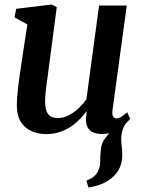

<svg xmlns="http://www.w3.org/2000/svg" viewBox="-20 -583 633 849"><path d="M371 246 362 216Q384.5 207 397 195.8Q409.5 184.5 416 167.5Q423.5 151 423.2 128.8Q423 106.5 425.5 83Q427.5 50 444.5 29.2Q461.5 8.5 474 -8.5L545 -49Q528.5 -29.5 522 -8.5Q515.5 12.5 516 37.5Q516.5 51.5 518.8 69.2Q521 87 520.5 103.5Q520.5 135 508.2 161Q496 187 469.5 207.5Q450 222.5 425.8 232Q401.5 241.5 371 246ZM184 10Q151.5 10 122 -2Q92.5 -14 73.8 -41.5Q55 -69 54.5 -116Q54.5 -133.5 56 -154.5Q57.5 -175.5 60.2 -199Q63 -222.5 66.5 -246.2Q70 -270 73 -291.5L101 -475L44.5 -506L51.5 -544L208.5 -563L231 -551.5L196.5 -289Q194 -267.5 191 -246.2Q188 -225 185.2 -204.8Q182.5 -184.5 181 -167Q179.5 -149.5 179.5 -135.5Q179.5 -107 186 -90.8Q192.5 -74.5 205.2 -67.8Q218 -61 236.5 -61Q260 -61 283.2 -72.8Q306.5 -84.5 326.8 -103.5Q347 -122.5 362 -143.5L418 -558.5H540.5L477.5 -96Q475 -77 480 -68.2Q485 -59.5 494.5 -59.5Q503.5 -59.5 514 -65.5Q524.5 -71.5 542.5 -86.5L555.5 -58Q550 -49.5 533.2 -33.2Q516.5 -17 490.2 -3.8Q464 9.5 430.5 9.5Q395.5 9.5 378.2 -6.2Q361 -22 360.5 -48.5Q360 -51 360 -55.8Q360 -60.5 360.8 -66.2Q361.5 -72 362 -78Q362.5 -84 363.5 -89L362 -90Q348 -71.5 330.5 -53.8Q313 -36 290.8 -21.5Q268.5 -7 242 1.5Q215.5 10 184 10Z"/></svg>

Font: Merriweather 28pt SemiBold
Style: Italic
Weight: 600
Italic angle: -7.8°
Version: Version 2.101